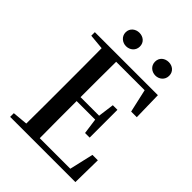

<svg xmlns="http://www.w3.org/2000/svg" viewBox="-259 -1052 1178 1178"><g transform="rotate(45 330.0 -463.0)"><path d="M244 -809C277 -809 306 -832 306 -868C306 -905 277 -926 244 -926C213 -926 182 -905 182 -868C182 -832 213 -809 244 -809ZM499 -809C531 -809 560 -832 560 -868C560 -905 531 -926 499 -926C466 -926 437 -905 437 -868C437 -832 466 -809 499 -809ZM550 -548H599L595 -735H48V-704L147 -695C148 -595 148 -495 148 -393V-342C148 -241 148 -140 147 -41L48 -32V0H614L617 -192H570L534 -36H269C268 -138 268 -241 268 -357H429L443 -255H483V-496H443L429 -391H268C268 -499 268 -600 269 -699H516Z"/></g></svg>

Font: GenKiMin2 TW SB
Style: Regular
Weight: 600
Version: Version 2.100;PS 2.1;hotconv 16.6.51;makeotf.lib2.5.65220 DE